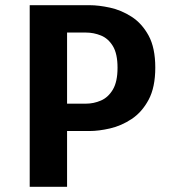

<svg xmlns="http://www.w3.org/2000/svg" viewBox="-20 -720 690 740"><path d="M94.5 0V-700H325Q360.5 -700 404 -690.5Q447.5 -681 487.2 -655.5Q527 -630 552.8 -582.8Q578.5 -535.5 578.5 -459.5Q578.5 -383.5 552.8 -335.5Q527 -287.5 487.2 -261.2Q447.5 -235 404 -225Q360.5 -215 325 -215H238.5V0ZM238.5 -320.5H312Q341 -320.5 369 -332.5Q397 -344.5 415 -374.8Q433 -405 433 -459Q433 -513 415 -542.5Q397 -572 369 -583.2Q341 -594.5 312 -594.5H238.5Z"/></svg>

Font: Trispace SemiBold
Style: Regular
Weight: 600
Designer: Tyler Finck
Foundry: Etcetera Type Company
Version: Version 1.210; ttfautohint (v1.8.3)